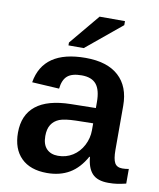

<svg xmlns="http://www.w3.org/2000/svg" viewBox="-84 -800 725 876"><g transform="rotate(10 279.0 -362.0)"><path d="M192.9 9.8Q115.2 9.8 73.2 -32Q31.2 -73.7 31.2 -148.9Q31.2 -231 85 -273.9Q138.7 -316.9 246.1 -318.8L361.8 -320.8V-348.6Q361.8 -404.3 340.6 -430.4Q319.3 -456.5 272.5 -456.5Q227.5 -456.5 206.5 -438.2Q185.5 -419.9 181.2 -378.9L55.2 -386.2Q80.6 -538.1 276.9 -538.1Q377 -538.1 429.9 -490Q482.9 -441.9 482.9 -352.5V-148.4Q482.9 -106 492.9 -88.1Q502.9 -70.3 528.3 -70.3Q543 -70.3 558.1 -73.2V-5.4Q535.6 0 517.8 2.7Q500 5.4 476.6 5.4Q425.8 5.4 402.1 -20Q378.4 -45.4 374 -96.7H371.1Q340.8 -42 296.9 -16.1Q252.9 9.8 192.9 9.8ZM361.8 -250 282.7 -248.5Q230 -247.1 206.1 -237.8Q182.1 -228 169.4 -208Q156.7 -188 156.7 -155.3Q156.7 -116.2 176 -96.2Q195.3 -76.2 229 -76.2Q266.6 -76.2 296.9 -95.2Q327.1 -114.3 344.5 -147.7Q361.8 -181.2 361.8 -217.8ZM423.8 -715.8 259.8 -580.6H189V-593.8L306.2 -734.4H423.8Z"/></g></svg>

Font: Arimo SemiBold
Style: Regular
Weight: 600
Designer: Steve Matteson
Foundry: Monotype Imaging Inc.
Version: Version 1.33